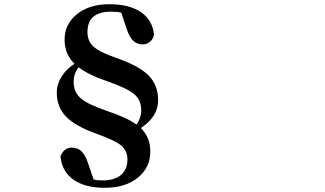

<svg xmlns="http://www.w3.org/2000/svg" viewBox="-20 -770 1540 910"><path d="M475.6 120.1Q382.8 120.1 328.1 81.5Q273.4 43 266.6 -29.3Q283.2 -70.3 319.3 -70.3Q346.7 -70.3 363.3 -55.7Q383.8 -38.1 397.5 3.9L423.8 81.1Q440.4 85 466.8 85Q522.5 85 552.7 59.6Q584 34.2 584 -15.6Q584 -55.7 553.7 -81.1Q524.4 -104.5 438.5 -135.7Q336.9 -171.9 293 -217.3Q249 -262.7 249 -332Q249 -370.1 271.5 -406.2Q293.9 -442.4 333 -467.8Q286.1 -513.7 286.1 -582Q286.1 -654.3 342.8 -701.2Q401.4 -750 499 -750Q592.8 -750 647.9 -712.4Q703.1 -674.8 710 -605.5Q706.1 -585 690.9 -572.3Q675.8 -559.6 657.2 -559.6Q630.9 -559.6 613.3 -575.2Q593.8 -591.8 580.1 -633.8L554.7 -710Q536.1 -714.8 506.8 -714.8Q394.5 -714.8 394.5 -618.2Q394.5 -576.2 421.9 -550.3Q449.2 -524.4 521.5 -499Q636.7 -460 684.6 -412.1Q729.5 -366.2 729.5 -294.9Q729.5 -216.8 647.5 -163.1Q692.4 -119.1 692.4 -51.8Q692.4 22.5 635.7 70.3Q576.2 120.1 475.6 120.1ZM627 -179.7Q649.4 -210.9 649.4 -247.1Q649.4 -296.9 614.3 -325.2Q581.1 -352.5 486.3 -385.7Q399.4 -415 352.5 -451.2Q329.1 -421.9 329.1 -382.8Q329.1 -332 364.3 -302.7Q396.5 -275.4 487.3 -244.1Q581.1 -212.9 627 -179.7Z"/></svg>

Font: Bpmf GenYo Min B
Style: B
Weight: 700
Foundry: But Ko
Version: Version 1.320